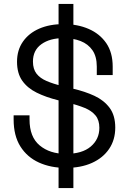

<svg xmlns="http://www.w3.org/2000/svg" viewBox="-20 -836 654 972"><path d="M313.5 14Q237 14 177.2 -13.1Q117.5 -40.2 83.2 -94.6Q49 -149 49 -231V-252.2H129.5V-231Q129.5 -142.5 180.9 -99.8Q232.2 -57 313.5 -57Q395.8 -57 439.4 -94.1Q483 -131.2 483 -189Q483 -227.8 463.6 -251.4Q444.2 -275 409.1 -289.5Q374 -304 326.8 -315.5L273 -328.8Q212.2 -344 165.6 -367Q119 -390 92.6 -427.4Q66.2 -464.8 66.2 -523.5Q66.2 -582.2 96 -625.1Q125.8 -668 178.6 -691Q231.5 -714 302 -714Q372.5 -714 428.8 -689.6Q485 -665.2 517.8 -617.8Q550.5 -570.2 550.5 -498.8V-456H470V-498.8Q470 -550 448.1 -581.6Q426.2 -613.2 388.2 -628.1Q350.2 -643 302 -643Q232.2 -643 189.5 -612.2Q146.8 -581.5 146.8 -524.5Q146.8 -486.5 164.8 -463.2Q182.8 -440 216.1 -425.8Q249.5 -411.5 296 -400.2L349.8 -387Q409.8 -373.2 458 -350.9Q506.2 -328.5 534.9 -290.1Q563.5 -251.8 563.5 -190Q563.5 -128.2 532.5 -82.4Q501.5 -36.5 445.4 -11.2Q389.2 14 313.5 14ZM351.5 116H276.5V-816H351.5Z"/></svg>

Font: Space Grotesk Variable Light
Style: Regular
Weight: 300
Designer: Florian Karsten
Foundry: Florian Karsten
Version: Version 2.000